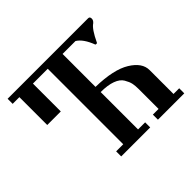

<svg xmlns="http://www.w3.org/2000/svg" viewBox="-156 -874 1072 1072"><g transform="rotate(-45 380.0 -338.0)"><path d="M531 -40H576V-197Q576 -224 572 -242.5Q568 -261 554 -285Q540 -309 504.5 -322Q469 -335 414 -335V-40H470V0H241V-40H297V-636H180V-416H73V-636H20V-676H656Q669 -676 669 -660Q669 -647 656 -636Q629 -619 594 -545Q594 -542 587 -542Q580 -542 580 -545Q554 -613 516 -636H414V-376Q554 -373 624 -330Q694 -287 694 -229V-40H739V0H531Z"/></g></svg>

Font: Triodion Unicode
Style: Normal
Weight: 400
Version: Version 1.1